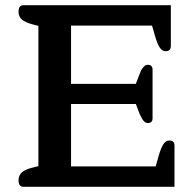

<svg xmlns="http://www.w3.org/2000/svg" viewBox="-20 -715 751 735"><path d="M51 -25Q51 -44 64 -55.5Q77 -67 107 -74L127 -79V-616L107 -621Q77 -629 64 -640Q51 -651 51 -670Q51 -695 70 -695H634V-539Q634 -519 614 -519Q601 -519 591.5 -533Q582 -547 573 -579L562 -617H252V-394H500L515 -433Q528 -467 546 -467Q555 -467 559.5 -462Q564 -457 564 -449V-262Q564 -244 546 -244Q537 -244 530 -252Q523 -260 515 -278L500 -317H252V-78H576L587 -117Q596 -149 605.5 -163Q615 -177 628 -177Q639 -177 643.5 -172Q648 -167 648 -157V0H70Q51 0 51 -25Z"/></svg>

Font: Maitree SemiBold
Style: Regular
Weight: 600
Designer: CadsonDemak Team
Foundry: CadsonDemak
Version: Version 1.001